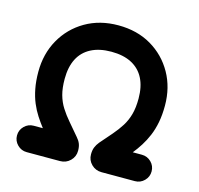

<svg xmlns="http://www.w3.org/2000/svg" viewBox="-103 -820 967 931"><g transform="rotate(15 380.0 -354.5)"><path d="M108.8 0Q81.5 0 62 -19.5Q42.5 -39 42.5 -66.2Q42.5 -93.8 62 -113.1Q81.5 -132.5 108.8 -132.5H154.5Q136.5 -155.8 119.8 -181.6Q103 -207.5 90.1 -238.2Q77.2 -269 69.9 -306.9Q62.5 -344.8 62.5 -391.2Q62.5 -481.8 103 -553.6Q143.5 -625.5 215.2 -667.4Q287 -709.2 380.2 -709.2Q474.5 -709.2 545.9 -667.4Q617.2 -625.5 657.8 -553.6Q698.2 -481.8 698.2 -391.2Q698.2 -344.8 690.9 -306.9Q683.5 -269 670.5 -238.2Q657.5 -207.5 641.1 -181.6Q624.8 -155.8 606 -132.5H651.8Q679.2 -132.5 698.8 -113.1Q718.2 -93.8 718.2 -66.2Q718.2 -39 698.8 -19.5Q679.2 0 651.8 0H484.8Q454.5 0 433.6 -20.6Q412.8 -41.2 412.8 -70.8Q412.8 -91.5 418.8 -106.2Q424.8 -121 436.2 -135Q465.2 -168.2 488.9 -195.6Q512.5 -223 529.9 -250.6Q547.2 -278.2 556.5 -311.6Q565.8 -345 565.8 -391.2Q565.8 -450.8 544.8 -492Q523.8 -533.2 482.5 -555Q441.2 -576.8 380.2 -576.8Q320.2 -576.8 278.5 -555Q236.8 -533.2 215.8 -492Q194.8 -450.8 194.8 -391.2Q194.8 -345 204 -311.6Q213.2 -278.2 230.8 -250.6Q248.2 -223 271.9 -195.6Q295.5 -168.2 324.2 -134Q336.5 -120.2 342.2 -105.9Q348 -91.5 348 -70.8Q348 -41.2 327.1 -20.6Q306.2 0 275.8 0Z"/></g></svg>

Font: National Park
Style: Regular
Weight: 400
Designer: Andrea Herstowski, Ben Hoepner
Version: Version 1.009